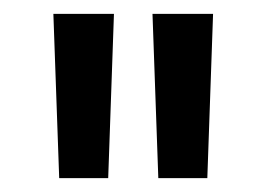

<svg xmlns="http://www.w3.org/2000/svg" viewBox="-20 -742 386 277"><path d="M57 -485ZM65.4 -485 57 -722H144.4L136.1 -485ZM208.4 -485 200 -722H287.4L279.1 -485Z"/></svg>

Font: Sumana
Style: Regular
Weight: 400
Designer: Cyreal, Alexei Vanyashin (Devanagari), Olga Karpushina (Latin)
Foundry: Cyreal
Version: Version 1.015;PS 001.015;hotconv 1.0.70;makeotf.lib2.5.58329